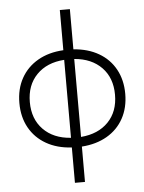

<svg xmlns="http://www.w3.org/2000/svg" viewBox="-58 -756 716 952"><g transform="rotate(-5 300.0 -280.0)"><path d="M276 150V-26Q203 -30 149 -61Q95 -92 65.5 -145Q36 -198 36 -268Q36 -338 65.5 -391Q95 -444 149 -475Q203 -506 276 -510V-710H326V-510Q398 -505 451.5 -474Q505 -443 534 -390Q563 -337 563 -268Q563 -199 534 -146Q505 -93 451.5 -62Q398 -31 326 -26V150ZM88 -268Q88 -184 138.5 -132Q189 -80 276 -74V-462Q189 -456 138.5 -404Q88 -352 88 -268ZM512 -268Q512 -352 462 -403.5Q412 -455 326 -462V-74Q412 -81 462 -132.5Q512 -184 512 -268Z"/></g></svg>

Font: Geist Mono UltraLight
Style: Regular
Weight: 200
Monospace: yes
Designer: Basement.studio, Andrés Briganti, Mateo Zaragoza
Foundry: Basement.studio, Vercel, Andrés Briganti, Guido Ferreyra, Mateo Zaragoza
Version: Version 1.400; ttfautohint (v1.8.4.7-5d5b)